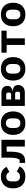

<svg xmlns="http://www.w3.org/2000/svg" viewBox="1810 -2378 580 4240"><g transform="rotate(-90 2100.0 -258.0)"><path d="M60 -258Q60 -383 129.5 -455.5Q199 -528 320 -528Q401 -528 453.5 -495Q506 -462 535 -402L421 -340Q406 -373 382.5 -391.5Q359 -410 320 -410Q270 -410 242 -380.5Q214 -351 214 -300V-216Q214 -164 242 -135Q270 -106 322 -106Q362 -106 387.5 -124.5Q413 -143 431 -178L543 -114Q514 -55 459 -21.5Q404 12 321 12Q199 12 129.5 -60Q60 -132 60 -258Z M622 -115H692Q715 -143 726.5 -194Q738 -245 738 -335V-516H1132V0H984V-401H871V-331Q871 -112 805 -46Q777 -18 744 -6Q711 6 663 6H622Z M1241 -258Q1241 -341 1272 -402Q1303 -463 1361.5 -495.5Q1420 -528 1500 -528Q1580 -528 1638.5 -495.5Q1697 -463 1728 -402Q1759 -341 1759 -258Q1759 -175 1728 -114Q1697 -53 1638.5 -20.5Q1580 12 1500 12Q1420 12 1361.5 -20.5Q1303 -53 1272 -114Q1241 -175 1241 -258ZM1606 -217V-299Q1606 -356 1578 -387Q1550 -418 1500 -418Q1450 -418 1422 -387Q1394 -356 1394 -299V-217Q1394 -160 1422 -129Q1450 -98 1500 -98Q1550 -98 1578 -129Q1606 -160 1606 -217Z M1880 -516H2175Q2246 -516 2284.5 -480Q2323 -444 2323 -384Q2323 -339 2296.5 -310.5Q2270 -282 2214 -271V-266Q2276 -261 2309.5 -231.5Q2343 -202 2343 -152Q2343 -82 2299 -41Q2255 0 2177 0H1880ZM2151 -105Q2173 -105 2184 -116Q2195 -127 2195 -147V-171Q2195 -192 2183.5 -203Q2172 -214 2151 -214H2024V-105ZM2133 -302Q2153 -302 2164 -313.5Q2175 -325 2175 -346V-367Q2175 -388 2164 -399.5Q2153 -411 2133 -411H2024V-302Z M2441 -258Q2441 -341 2472 -402Q2503 -463 2561.5 -495.5Q2620 -528 2700 -528Q2780 -528 2838.5 -495.5Q2897 -463 2928 -402Q2959 -341 2959 -258Q2959 -175 2928 -114Q2897 -53 2838.5 -20.5Q2780 12 2700 12Q2620 12 2561.5 -20.5Q2503 -53 2472 -114Q2441 -175 2441 -258ZM2806 -217V-299Q2806 -356 2778 -387Q2750 -418 2700 -418Q2650 -418 2622 -387Q2594 -356 2594 -299V-217Q2594 -160 2622 -129Q2650 -98 2700 -98Q2750 -98 2778 -129Q2806 -160 2806 -217Z M3227 -401H3057V-516H3543V-401H3373V0H3227Z M3641 -258Q3641 -341 3672 -402Q3703 -463 3761.5 -495.5Q3820 -528 3900 -528Q3980 -528 4038.5 -495.5Q4097 -463 4128 -402Q4159 -341 4159 -258Q4159 -175 4128 -114Q4097 -53 4038.5 -20.5Q3980 12 3900 12Q3820 12 3761.5 -20.5Q3703 -53 3672 -114Q3641 -175 3641 -258ZM4006 -217V-299Q4006 -356 3978 -387Q3950 -418 3900 -418Q3850 -418 3822 -387Q3794 -356 3794 -299V-217Q3794 -160 3822 -129Q3850 -98 3900 -98Q3950 -98 3978 -129Q4006 -160 4006 -217Z"/></g></svg>

Font: iA Writer Quattro V
Style: Regular
Weight: 400
Designer: Mike Abbink, Paul van der Laan, Pieter van Rosmalen, Oliver Reichenstein
Foundry: Information Architects Inc.
Version: Version 2.000